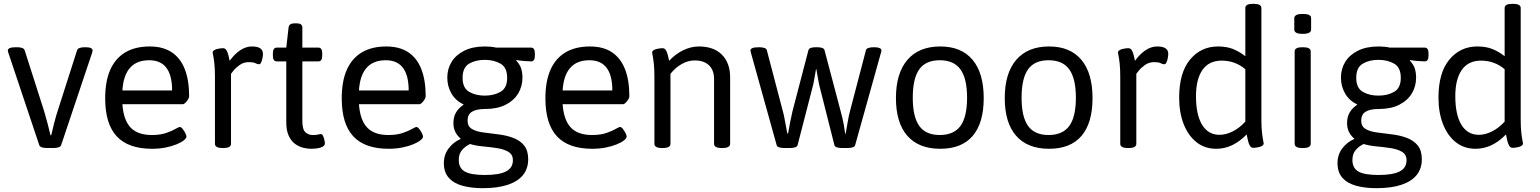

<svg xmlns="http://www.w3.org/2000/svg" viewBox="-20 -772 8055 1004"><path d="M225 2Q210 2 199 -1.5Q188 -5 185 -14L24 -495Q23 -497 22 -501Q21 -505 21 -508Q21 -525 64 -525H69Q84 -525 95 -521.5Q106 -518 109 -509L211 -190Q220 -160 229 -125.5Q238 -91 244 -65H248Q254 -91 263 -127.5Q272 -164 286 -206L383 -509Q386 -518 397 -521.5Q408 -525 424 -525H427Q464 -525 464 -508Q464 -503 461 -494L300 -14Q297 -5 286 -1.5Q275 2 260 2Z M775 6Q651 6 590.5 -59Q530 -124 530 -258Q530 -347 556.5 -407Q583 -467 635 -498Q687 -529 763 -529Q832 -529 877.5 -499Q923 -469 946 -411Q969 -353 969 -268Q969 -262 963.5 -252.5Q958 -243 950 -235Q942 -227 936 -227H620Q626 -144 663 -105Q700 -66 774 -66Q818 -66 848.5 -76.5Q879 -87 897 -97.5Q915 -108 920 -108Q927 -108 935 -98Q943 -88 949 -76Q955 -64 955 -58Q955 -49 941 -38Q927 -27 902.5 -17Q878 -7 845.5 -0.5Q813 6 775 6ZM620 -299H880Q880 -378 850 -417.5Q820 -457 760 -457Q695 -457 660 -417.5Q625 -378 620 -299Z M1144 2Q1104 2 1104 -20V-371Q1104 -412 1101 -439Q1098 -466 1095 -480.5Q1092 -495 1092 -497Q1092 -504 1098.5 -508.5Q1105 -513 1114 -515.5Q1123 -518 1132 -519Q1141 -520 1146 -520Q1158 -520 1164.5 -509Q1171 -498 1174.5 -482.5Q1178 -467 1181 -454Q1207 -490 1236.5 -509.5Q1266 -529 1297 -529Q1326 -529 1340.5 -519.5Q1355 -510 1355 -490Q1355 -481 1352.5 -468Q1350 -455 1345.5 -445.5Q1341 -436 1335 -436Q1325 -436 1315.5 -441.5Q1306 -447 1280 -447Q1254 -447 1233 -432Q1212 -417 1200 -401.5Q1188 -386 1188 -386V-20Q1188 2 1148 2Z M1606 6Q1587 6 1565 0.5Q1543 -5 1523 -19.5Q1503 -34 1490 -61.5Q1477 -89 1477 -132V-451H1427Q1407 -451 1407 -481V-493Q1407 -523 1427 -523H1477L1489 -628Q1491 -650 1521 -650H1531Q1561 -650 1561 -628V-523H1645Q1665 -523 1665 -493V-481Q1665 -451 1645 -451H1561V-140Q1561 -95 1577 -80.5Q1593 -66 1615 -66Q1637 -66 1644 -68.5Q1651 -71 1658 -71Q1665 -71 1669.5 -61Q1674 -51 1676.5 -39.5Q1679 -28 1679 -24Q1679 -11 1666.5 -4.5Q1654 2 1637 4Q1620 6 1606 6Z M2012 6Q1888 6 1827.5 -59Q1767 -124 1767 -258Q1767 -347 1793.5 -407Q1820 -467 1872 -498Q1924 -529 2000 -529Q2069 -529 2114.5 -499Q2160 -469 2183 -411Q2206 -353 2206 -268Q2206 -262 2200.5 -252.5Q2195 -243 2187 -235Q2179 -227 2173 -227H1857Q1863 -144 1900 -105Q1937 -66 2011 -66Q2055 -66 2085.5 -76.5Q2116 -87 2134 -97.5Q2152 -108 2157 -108Q2164 -108 2172 -98Q2180 -88 2186 -76Q2192 -64 2192 -58Q2192 -49 2178 -38Q2164 -27 2139.5 -17Q2115 -7 2082.5 -0.5Q2050 6 2012 6ZM1857 -299H2117Q2117 -378 2087 -417.5Q2057 -457 1997 -457Q1932 -457 1897 -417.5Q1862 -378 1857 -299Z M2504 212Q2445 212 2399 199.5Q2353 187 2327 158Q2301 129 2301 81Q2301 37 2326 4Q2351 -29 2388 -45L2389 -47Q2372 -61 2361.5 -81Q2351 -101 2351 -129Q2351 -161 2365 -184.5Q2379 -208 2405 -225Q2362 -246 2340.5 -283.5Q2319 -321 2319 -366Q2319 -412 2341.5 -448.5Q2364 -485 2408 -507Q2452 -529 2516 -529Q2532 -529 2547 -527.5Q2562 -526 2575 -523H2757Q2777 -523 2777 -493V-481Q2777 -451 2757 -451Q2745 -451 2721 -453Q2697 -455 2680 -458L2679 -456Q2699 -434 2705.5 -413Q2712 -392 2712 -366Q2712 -320 2689.5 -283Q2667 -246 2623.5 -224Q2580 -202 2515 -202Q2472 -202 2448.5 -188Q2425 -174 2425 -141Q2425 -111 2448 -97.5Q2471 -84 2506.5 -79.5Q2542 -75 2581 -70Q2626 -65 2662.5 -51.5Q2699 -38 2720.5 -11.5Q2742 15 2742 61Q2742 109 2715.5 142.5Q2689 176 2636 194Q2583 212 2504 212ZM2515 143Q2590 143 2626 124.5Q2662 106 2662 66Q2662 36 2638.5 22Q2615 8 2579 2.5Q2543 -3 2505 -6.5Q2467 -10 2438 -19Q2414 -8 2396.5 12Q2379 32 2379 65Q2379 107 2410.5 125Q2442 143 2515 143ZM2515 -272Q2563 -272 2597.5 -292Q2632 -312 2632 -365Q2632 -419 2597.5 -439Q2563 -459 2515 -459Q2467 -459 2433 -439Q2399 -419 2399 -365Q2399 -312 2433 -292Q2467 -272 2515 -272Z M3077 6Q2953 6 2892.5 -59Q2832 -124 2832 -258Q2832 -347 2858.5 -407Q2885 -467 2937 -498Q2989 -529 3065 -529Q3134 -529 3179.5 -499Q3225 -469 3248 -411Q3271 -353 3271 -268Q3271 -262 3265.5 -252.5Q3260 -243 3252 -235Q3244 -227 3238 -227H2922Q2928 -144 2965 -105Q3002 -66 3076 -66Q3120 -66 3150.5 -76.5Q3181 -87 3199 -97.5Q3217 -108 3222 -108Q3229 -108 3237 -98Q3245 -88 3251 -76Q3257 -64 3257 -58Q3257 -49 3243 -38Q3229 -27 3204.5 -17Q3180 -7 3147.5 -0.5Q3115 6 3077 6ZM2922 -299H3182Q3182 -378 3152 -417.5Q3122 -457 3062 -457Q2997 -457 2962 -417.5Q2927 -378 2922 -299Z M3442 2Q3402 2 3402 -20V-371Q3402 -412 3399 -439Q3396 -466 3393 -480.5Q3390 -495 3390 -497Q3390 -504 3396.5 -508.5Q3403 -513 3412 -515.5Q3421 -518 3430 -519Q3439 -520 3444 -520Q3456 -520 3462.5 -509Q3469 -498 3472.5 -482.5Q3476 -467 3479 -454Q3511 -489 3552 -509Q3593 -529 3635 -529Q3712 -529 3755 -486Q3798 -443 3798 -367V-20Q3798 2 3758 2H3754Q3714 2 3714 -20V-359Q3714 -405 3687.5 -430.5Q3661 -456 3612 -456Q3578 -456 3544.5 -437Q3511 -418 3486 -386V-20Q3486 2 3446 2Z M4081 2Q4066 2 4054.5 -1.5Q4043 -5 4041 -14L3909 -488Q3908 -493 3906 -499Q3904 -505 3904 -508Q3904 -516 3914.5 -520.5Q3925 -525 3950 -525Q3965 -525 3976.5 -521.5Q3988 -518 3990 -509L4074 -189Q4079 -173 4085 -138Q4091 -103 4097 -74H4101Q4106 -103 4112.5 -136.5Q4119 -170 4124 -190L4207 -508Q4209 -518 4220 -521.5Q4231 -525 4246 -525H4253Q4268 -525 4279 -521.5Q4290 -518 4292 -508L4376 -190Q4387 -150 4391.5 -124Q4396 -98 4400 -72H4402Q4407 -99 4412.5 -132.5Q4418 -166 4424 -188L4508 -509Q4510 -518 4522 -521.5Q4534 -525 4549 -525Q4589 -525 4589 -508Q4589 -505 4588.5 -502Q4588 -499 4586 -494L4452 -14Q4450 -5 4438.5 -1.5Q4427 2 4412 2H4382Q4367 2 4356 -1.5Q4345 -5 4343 -14L4263 -331Q4260 -344 4256.5 -366Q4253 -388 4249 -410H4247Q4243 -388 4239.5 -366.5Q4236 -345 4233 -332L4151 -14Q4149 -5 4137.5 -1.5Q4126 2 4111 2Z M4897 6Q4784 6 4724.5 -62Q4665 -130 4665 -259Q4665 -389 4725 -459Q4785 -529 4897 -529Q5007 -529 5065.5 -459.5Q5124 -390 5124 -259Q5124 -129 5066.5 -61.5Q5009 6 4897 6ZM4894 -66Q4968 -66 5002.5 -113.5Q5037 -161 5037 -261Q5037 -361 5002.5 -409Q4968 -457 4894 -457Q4821 -457 4787 -409.5Q4753 -362 4753 -261Q4753 -161 4787 -113.5Q4821 -66 4894 -66Z M5466 6Q5353 6 5293.5 -62Q5234 -130 5234 -259Q5234 -389 5294 -459Q5354 -529 5466 -529Q5576 -529 5634.5 -459.5Q5693 -390 5693 -259Q5693 -129 5635.5 -61.5Q5578 6 5466 6ZM5463 -66Q5537 -66 5571.5 -113.5Q5606 -161 5606 -261Q5606 -361 5571.5 -409Q5537 -457 5463 -457Q5390 -457 5356 -409.5Q5322 -362 5322 -261Q5322 -161 5356 -113.5Q5390 -66 5463 -66Z M5878 2Q5838 2 5838 -20V-371Q5838 -412 5835 -439Q5832 -466 5829 -480.5Q5826 -495 5826 -497Q5826 -504 5832.5 -508.5Q5839 -513 5848 -515.5Q5857 -518 5866 -519Q5875 -520 5880 -520Q5892 -520 5898.5 -509Q5905 -498 5908.5 -482.5Q5912 -467 5915 -454Q5941 -490 5970.5 -509.5Q6000 -529 6031 -529Q6060 -529 6074.5 -519.5Q6089 -510 6089 -490Q6089 -481 6086.5 -468Q6084 -455 6079.5 -445.5Q6075 -436 6069 -436Q6059 -436 6049.5 -441.5Q6040 -447 6014 -447Q5988 -447 5967 -432Q5946 -417 5934 -401.5Q5922 -386 5922 -386V-20Q5922 2 5882 2Z M6340 6Q6280 6 6236.5 -28.5Q6193 -63 6169.5 -123.5Q6146 -184 6146 -261Q6146 -392 6203 -460.5Q6260 -529 6349 -529Q6396 -529 6429.5 -515Q6463 -501 6492 -478V-730Q6492 -752 6532 -752H6536Q6576 -752 6576 -730V-148Q6576 -107 6579 -80Q6582 -53 6585 -39Q6588 -25 6588 -22Q6588 -15 6581.5 -10.5Q6575 -6 6566 -3.5Q6557 -1 6548 0Q6539 1 6534 1Q6522 1 6515.5 -10.5Q6509 -22 6505.5 -38.5Q6502 -55 6499 -69Q6462 -31 6422.5 -12.5Q6383 6 6340 6ZM6357 -67Q6390 -67 6425.5 -84.5Q6461 -102 6492 -136V-410Q6465 -433 6434 -444Q6403 -455 6369 -455Q6302 -455 6268 -406.5Q6234 -358 6234 -269Q6234 -172 6266 -119.5Q6298 -67 6357 -67Z M6790 2Q6750 2 6750 -20V-503Q6750 -525 6790 -525H6794Q6834 -525 6834 -503V-20Q6834 2 6794 2ZM6792 -595Q6768 -595 6758 -601Q6748 -607 6748 -617V-677Q6748 -687 6758 -693Q6768 -699 6792 -699Q6816 -699 6826 -693.5Q6836 -688 6836 -677V-617Q6836 -607 6826 -601Q6816 -595 6792 -595Z M7177 212Q7118 212 7072 199.5Q7026 187 7000 158Q6974 129 6974 81Q6974 37 6999 4Q7024 -29 7061 -45L7062 -47Q7045 -61 7034.5 -81Q7024 -101 7024 -129Q7024 -161 7038 -184.5Q7052 -208 7078 -225Q7035 -246 7013.5 -283.5Q6992 -321 6992 -366Q6992 -412 7014.5 -448.5Q7037 -485 7081 -507Q7125 -529 7189 -529Q7205 -529 7220 -527.5Q7235 -526 7248 -523H7430Q7450 -523 7450 -493V-481Q7450 -451 7430 -451Q7418 -451 7394 -453Q7370 -455 7353 -458L7352 -456Q7372 -434 7378.5 -413Q7385 -392 7385 -366Q7385 -320 7362.5 -283Q7340 -246 7296.5 -224Q7253 -202 7188 -202Q7145 -202 7121.5 -188Q7098 -174 7098 -141Q7098 -111 7121 -97.5Q7144 -84 7179.5 -79.5Q7215 -75 7254 -70Q7299 -65 7335.5 -51.5Q7372 -38 7393.5 -11.5Q7415 15 7415 61Q7415 109 7388.5 142.5Q7362 176 7309 194Q7256 212 7177 212ZM7188 143Q7263 143 7299 124.5Q7335 106 7335 66Q7335 36 7311.5 22Q7288 8 7252 2.5Q7216 -3 7178 -6.5Q7140 -10 7111 -19Q7087 -8 7069.5 12Q7052 32 7052 65Q7052 107 7083.5 125Q7115 143 7188 143ZM7188 -272Q7236 -272 7270.5 -292Q7305 -312 7305 -365Q7305 -419 7270.5 -439Q7236 -459 7188 -459Q7140 -459 7106 -439Q7072 -419 7072 -365Q7072 -312 7106 -292Q7140 -272 7188 -272Z M7696 6Q7636 6 7592.5 -28.5Q7549 -63 7525.5 -123.5Q7502 -184 7502 -261Q7502 -392 7559 -460.5Q7616 -529 7705 -529Q7752 -529 7785.5 -515Q7819 -501 7848 -478V-730Q7848 -752 7888 -752H7892Q7932 -752 7932 -730V-148Q7932 -107 7935 -80Q7938 -53 7941 -39Q7944 -25 7944 -22Q7944 -15 7937.5 -10.5Q7931 -6 7922 -3.5Q7913 -1 7904 0Q7895 1 7890 1Q7878 1 7871.5 -10.5Q7865 -22 7861.5 -38.5Q7858 -55 7855 -69Q7818 -31 7778.5 -12.5Q7739 6 7696 6ZM7713 -67Q7746 -67 7781.5 -84.5Q7817 -102 7848 -136V-410Q7821 -433 7790 -444Q7759 -455 7725 -455Q7658 -455 7624 -406.5Q7590 -358 7590 -269Q7590 -172 7622 -119.5Q7654 -67 7713 -67Z"/></svg>

Font: Asap
Style: Regular
Weight: 400
Designer: Pablo Cosgaya
Foundry: Omnibus-Type
Version: Version 3.001